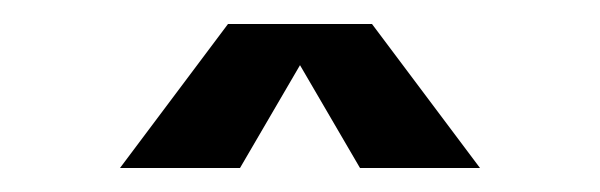

<svg xmlns="http://www.w3.org/2000/svg" viewBox="-20 -690 500 160"><path d="M170 -670 80 -550H180L230 -635.7L280 -550H380L290 -670Z"/></svg>

Font: Abibas
Style: Medium
Weight: 500
Version: Version 0.3